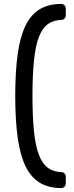

<svg xmlns="http://www.w3.org/2000/svg" viewBox="-20 -796 378 975"><path d="M291.1 159Q226.4 159 181.4 131.5Q136.4 103.9 109.2 47.2Q82 -9.5 69.7 -98.2Q57.4 -186.9 57.4 -309Q57.4 -431.3 69.7 -519.9Q82 -608.5 109.2 -665.1Q136.4 -721.7 181.4 -748.9Q226.4 -776 291.1 -776Q300.5 -776 307.3 -769.2Q314.1 -762.4 314.1 -753.1V-717.9Q314.1 -708.5 307.7 -701.8Q301.3 -695.1 293.6 -694.9Q251.9 -694.2 223.4 -673.8Q194.9 -653.3 177.5 -608Q160.2 -562.8 152.6 -489.3Q144.9 -415.8 144.9 -309Q144.9 -202.2 152.6 -128.6Q160.2 -55.1 177.5 -9.8Q194.9 35.5 223.4 56.3Q251.9 77.2 293.6 77.9Q301.3 78.1 307.7 84.8Q314.1 91.5 314.1 100.9V136.1Q314.1 145.4 307.3 152.2Q300.5 159 291.1 159Z"/></svg>

Font: Rubik Light
Style: Regular
Weight: 300
Designer: Hubert and Fischer
Foundry: Hubert and Fischer
Version: Version 2.300;gftools[0.9.30]